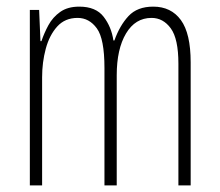

<svg xmlns="http://www.w3.org/2000/svg" viewBox="-20 -559 663 579"><path d="M442 -539Q496 -539 525.5 -498.5Q555 -458 555 -371V0H518V-367Q518 -442 495 -473.5Q472 -505 437 -505Q388 -505 360 -458Q332 -411 332 -332V0H295V-354Q295 -442 272 -473.5Q249 -505 214 -505Q176 -505 152.5 -479Q129 -453 118 -412Q107 -371 107 -326V0H70V-529H98L102 -435H105Q113 -459 126 -483Q139 -507 161.5 -523Q184 -539 219 -539Q269 -539 292.5 -508.5Q316 -478 322 -437H325Q341 -482 367.5 -510.5Q394 -539 442 -539Z"/></svg>

Font: Noto Sans Gujarati UI ExtraCondensed ExtraLight
Style: Regular
Weight: 200
Width: 2
Designer: Jelle Bosma - Monotype Design Team, Universal Thirst
Foundry: Monotype Imaging Inc.
Version: Version 2.106; ttfautohint (v1.8.4.7-5d5b)